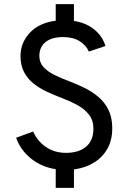

<svg xmlns="http://www.w3.org/2000/svg" viewBox="-20 -809 628 927"><path d="M249 98V8Q178 -3.5 127.8 -45Q77.5 -86.5 58 -144L140 -174Q160.5 -127.5 201.8 -99.2Q243 -71 299 -71Q360 -71 395.5 -100.8Q431 -130.5 431 -188Q431 -228 409.5 -255.5Q388 -283 353 -302Q318 -321 278 -336Q242.5 -349.5 207.2 -365.8Q172 -382 143 -404.8Q114 -427.5 96.5 -460.2Q79 -493 79 -539Q79 -602 123.5 -650.2Q168 -698.5 249 -709V-789H337V-708Q397 -698.5 436.2 -665.8Q475.5 -633 489 -587L409 -560Q396.5 -589.5 365 -609.8Q333.5 -630 284 -630Q230 -630 200 -606Q170 -582 170 -539Q170 -507 190.2 -485Q210.5 -463 243.8 -446.8Q277 -430.5 316 -416Q351.5 -402.5 387.8 -384.8Q424 -367 454.5 -341.5Q485 -316 503.5 -279Q522 -242 522 -190Q522 -132 498 -90Q474 -48 432.2 -23Q390.5 2 337 9V98Z"/></svg>

Font: Undotted
Style: Regular
Weight: 400
Designer: Delve Withrington, Dave Bailey, Thomas Jockin
Foundry: Delve Fonts LLC
Version: Version 4.000